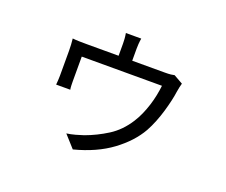

<svg xmlns="http://www.w3.org/2000/svg" viewBox="-114 -797 1229 1046"><g transform="rotate(20 500.0 -273.5)"><path d="M831 -466Q828 -457 825 -442Q822 -427 820 -415Q817 -392 810 -361Q803 -330 793 -296Q783 -262 769.5 -228Q756 -194 740 -165Q696 -87 609.5 -23Q523 41 395 74L332 4Q355 1 382.5 -6.5Q410 -14 427 -20Q493 -44 554 -82.5Q615 -121 658 -189Q674 -214 686.5 -242.5Q699 -271 708.5 -301Q718 -331 724 -361Q730 -391 733 -418H268V-275Q268 -264 268.5 -250Q269 -236 271 -227H189Q190 -238 191 -252.5Q192 -267 192 -279V-424Q192 -438 191 -459Q190 -480 188 -494Q205 -492 228 -491.5Q251 -491 272 -491H455V-562Q455 -573 454 -588Q453 -603 450 -621H539Q536 -603 535 -588Q534 -573 534 -562V-491H722Q745 -491 757.5 -492.5Q770 -494 778 -496Z"/></g></svg>

Font: SpoqaHanSansJP-Regular
Style: Regular
Weight: 400
Designer: [Source Han Sans]
Ryoko NISHIZUKA  (kana & ideographs); Paul D. Hunt (Latin, Greek & Cyrillic); Wenlong ZHANG  (bopomofo
Foundry: Spoqa (http://bi.spoqa.com)
Version: Version 1.002.20150607